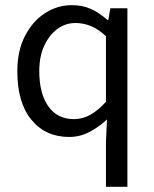

<svg xmlns="http://www.w3.org/2000/svg" viewBox="-20 -518 595 743"><path d="M390 205V32L394 -56Q365 -28 327.5 -8Q290 12 248 12Q156 12 101.5 -54.5Q47 -121 47 -242Q47 -321 76.5 -378.5Q106 -436 154 -467Q202 -498 258 -498Q300 -498 332.5 -483Q365 -468 397 -440H399L407 -486H473V205ZM266 -57Q300 -57 330 -74Q360 -91 390 -124V-378Q360 -406 331 -417.5Q302 -429 272 -429Q233 -429 201.5 -405.5Q170 -382 151 -340.5Q132 -299 132 -243Q132 -156 167 -106.5Q202 -57 266 -57Z"/></svg>

Font: Source Sans 3
Style: Regular
Weight: 400
Designer: Paul D. Hunt
Foundry: Adobe
Version: Version 3.046;hotconv 1.0.118;makeotfexe 2.5.65603